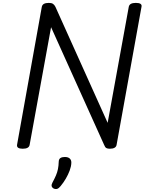

<svg xmlns="http://www.w3.org/2000/svg" viewBox="-20 -1014 1009 1327"><path d="M137 14Q93 14 98 -14L269 -967Q272 -981 284 -987.5Q296 -994 318 -994Q336 -994 346 -987.5Q356 -981 363 -967L724 -165L870 -967Q873 -981 885 -987.5Q897 -994 919 -994Q964 -994 958 -967L786 -14Q784 0 772 7Q760 14 739 14Q723 14 714.5 9Q706 4 699 -14L333 -826L185 -14Q183 0 171 7Q159 14 137 14ZM351 289Q339 282 337 272Q335 262 342 249Q357 221 366.5 199Q376 177 380.5 154.5Q385 132 386 102Q387 85 398 78Q409 71 428 71Q451 71 462.5 82Q474 93 473 112Q472 137 461.5 165Q451 193 435 220.5Q419 248 399 272Q387 287 376 291Q365 295 351 289Z"/></svg>

Font: Playwrite DE VA
Style: Regular
Weight: 400
Designer: Veronika Burian, José Scaglione
Foundry: TypeTogether
Version: Version 1.002